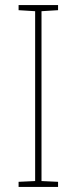

<svg xmlns="http://www.w3.org/2000/svg" viewBox="-20 -734 300 754"><path d="M208 0V-20L143 -23V-690L208 -694V-714H53V-694L118 -690V-23L53 -20V0Z"/></svg>

Font: Noto Sans Georgian SemiCondensed Thin
Style: Regular
Weight: 100
Width: 4
Designer: Monotype Design Team, Akaki Razmadze
Foundry: Google LLC
Version: Version 2.005